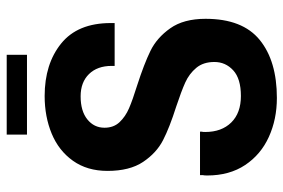

<svg xmlns="http://www.w3.org/2000/svg" viewBox="-160 -694 866 587"><g transform="rotate(-90 273.5 -401.0)"><path d="M155 -752V-814H399V-752ZM267 12Q202 12 148 -12.5Q94 -37 62 -85Q30 -133 30 -201Q30 -210 31 -214V-223H164V-218Q163 -215 163 -207Q163 -157 192 -127.5Q221 -98 273 -98Q326 -98 351.5 -121.5Q377 -145 377 -179Q377 -213 359 -234.5Q341 -256 314.5 -268Q288 -280 240 -296Q177 -316 138 -336Q99 -356 71.5 -397Q44 -438 44 -506Q44 -568 75 -611.5Q106 -655 158 -676.5Q210 -698 273 -698Q371 -698 433.5 -647.5Q496 -597 496 -496V-484H365V-493Q365 -537 340 -562.5Q315 -588 272 -588Q227 -588 201.5 -567.5Q176 -547 176 -515Q176 -487 193 -469Q210 -451 235.5 -440Q261 -429 306 -415Q371 -394 411 -374.5Q451 -355 480 -314Q509 -273 509 -206Q509 -93 444.5 -40.5Q380 12 267 12Z"/></g></svg>

Font: AXENEO7
Style: Regular
Weight: 400
Designer: Hector Gatti, Simon Guibord
Foundry: Omnibus-Type, Jean-Christophe Thérien
Version: Version 1.000